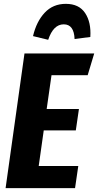

<svg xmlns="http://www.w3.org/2000/svg" viewBox="-20 -968 505 988"><path d="M228 -763.2 149.9 -782.2Q167.5 -857.4 210.2 -902.8Q252.9 -948.2 318.8 -948.2Q386.7 -948.2 418.2 -900.6Q449.7 -853 444.8 -777.8L363.8 -767.1Q360.8 -842.8 308.1 -842.8Q254.4 -842.8 228 -763.2ZM464.8 -692.9 431.2 -581.1H245.1L220.2 -407.2H386.2L370.1 -296.9H205.1L179.2 -113.8H382.8L366.2 0H8.8L106 -692.9Z"/></svg>

Font: Fira Sans Compressed
Style: Bold Italic
Weight: 700
Width: 3
Italic angle: -8°
Designer: Carrois Corporate & Edenspiekermann AG
Foundry: Carrois Corporate GbR & Edenspiekermann AG
Version: Version 4.203;PS 004.203;hotconv 1.0.88;makeotf.lib2.5.64775